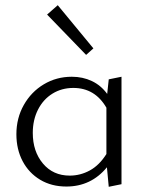

<svg xmlns="http://www.w3.org/2000/svg" viewBox="-20 -713 568 738"><path d="M311 -502 161 -657 202 -693 339 -527ZM447 -418V-5L398 5L391 -70Q330 4 235 4Q178 4 134.5 -22Q91 -48 67 -93.5Q43 -139 43 -197Q43 -259 71.5 -309.5Q100 -360 148.5 -389Q197 -418 256 -418Q298 -418 333 -401.5Q368 -385 392 -352L398 -408ZM389 -121V-299Q345 -375 262 -375Q217 -375 181.5 -353Q146 -331 126 -291.5Q106 -252 106 -202Q106 -131 145 -84.5Q184 -38 248 -38Q289 -38 325.5 -58Q362 -78 389 -121Z"/></svg>

Font: Ysabeau Infant Semilight
Style: Regular
Weight: 300
Designer: Christian Thalmann (Catharsis Fonts)
Version: Version 0.003